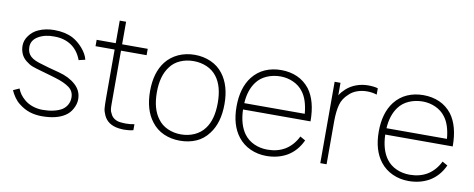

<svg xmlns="http://www.w3.org/2000/svg" viewBox="-63 -1005 3225 1307"><g transform="rotate(10 1549.0 -351.0)"><path d="M446 -405Q422 -469.5 373.2 -502Q324.5 -534.5 257.5 -534.5Q193 -536.5 146 -509.5Q100 -482.5 100 -435.5Q100 -414.5 106.5 -398.8Q113 -383 126 -371Q139 -359 159.2 -350Q179.5 -341 207.5 -333.5Q223.5 -328 253.5 -319.8Q283.5 -311.5 328 -300Q399.5 -281.5 444.5 -241Q489.5 -201 489.5 -141.5Q489.5 -108.5 471 -75Q453.5 -42 423 -23Q365 14.5 265.5 14.5Q220 14.5 180.8 2Q141.5 -10.5 104 -40.5Q85.5 -54.5 68 -79Q59.5 -91 53 -102.8Q46.5 -114.5 41.5 -126L83.5 -145Q92.5 -122.5 104.5 -106Q116.5 -89.5 135.5 -73Q159.5 -52 193.2 -40.5Q227 -29 263.5 -29Q283 -29 302 -31Q321 -33 338.5 -37Q356 -41 371.2 -47Q386.5 -53 398 -60.5Q419 -75 430.8 -97Q442.5 -119 442.5 -145Q442.5 -189.5 408 -214.5Q391 -227 366.8 -238Q342.5 -249 310.5 -258.5Q299.5 -262 273.8 -269.5Q248 -277 207.5 -288.5Q186.5 -294 170.8 -299.2Q155 -304.5 143.5 -308.5Q122 -317 98 -336.5Q75 -355 64 -381Q53 -407 53 -435.5Q53 -473.5 77.5 -506Q102 -539.5 139.5 -556Q187.5 -578 249 -578Q322 -578 376 -551Q415.5 -530 448.5 -492Q481.5 -453.5 490.5 -415.5Z M719 -186.5V-148Q719 -125 721 -111.5Q723 -98 730.5 -85.5Q739 -64.5 758 -52Q777 -39.5 802.5 -37.5Q814 -36.5 822.5 -36Q831 -35.5 836.5 -35.5Q869.5 -35.5 896 -41.5V0Q866 7.5 831.5 7.5Q826 7.5 817.2 6.8Q808.5 6 797 5Q718.5 -5 691 -65.5Q685.5 -77.5 681.8 -89.5Q678 -101.5 677 -114Q676 -126.5 675.5 -144.5Q675 -162.5 675 -186.5V-518.5H543V-562.5H675V-718.5H719V-562.5H896V-518.5H719Z M1022 -75Q961.5 -152.5 961.5 -282.5Q961.5 -411 1022 -488.5Q1038.5 -509.5 1060 -526.2Q1081.5 -543 1106.8 -554.5Q1132 -566 1160.5 -572Q1189 -578 1219 -578Q1279.5 -578 1331 -555.2Q1382.5 -532.5 1416 -488.5Q1476 -410.5 1476 -282.5Q1476 -153 1416 -75Q1381.5 -28.5 1331.2 -6.5Q1281 15.5 1219 15.5Q1158.5 15.5 1107.5 -7Q1056.5 -29.5 1022 -75ZM1380.5 -461.5Q1353.5 -497.5 1311 -516Q1268.5 -534.5 1219 -534.5Q1169.5 -534.5 1127 -516Q1084.5 -497.5 1058.5 -461.5Q1008.5 -396.5 1008.5 -282.5Q1008.5 -167 1058.5 -102Q1084.5 -66 1127 -47Q1169.5 -28 1219 -28Q1268.5 -28 1311 -47Q1353.5 -66 1380.5 -102Q1429.5 -166 1429.5 -282.5Q1429.5 -397.5 1380.5 -461.5Z M2023 -155 2059.5 -134.5Q2024 -57 1956.5 -18.5Q1894.5 15.5 1817 15.5Q1757 15.5 1705.8 -7.8Q1654.5 -31 1620 -75Q1559.5 -152.5 1559.5 -281Q1559.5 -410 1620 -488.5Q1656 -534 1706.2 -556Q1756.5 -578 1817 -578Q1877.5 -578 1927.8 -556Q1978 -534 2014 -488.5Q2073 -410 2073 -268.5H1606.5Q1610 -163 1655.5 -102Q1682.5 -66 1725 -47Q1767.5 -28 1817 -28Q1886.5 -28 1939 -59.5Q1992 -92.5 2023 -155ZM1607.5 -312.5H2025.5Q2017 -409.5 1977.5 -460.5Q1964.5 -478.5 1947 -492.2Q1929.5 -506 1909.2 -515.2Q1889 -524.5 1866.2 -529.5Q1843.5 -534.5 1820 -534.5Q1770 -534.5 1726.2 -515.8Q1682.5 -497 1655.5 -460.5Q1612.5 -402.5 1607.5 -312.5Z M2485 -570V-526Q2454 -536.5 2418 -536.5Q2382 -536.5 2349.8 -525.2Q2317.5 -514 2295 -491.5Q2256.5 -457.5 2244.5 -413Q2232 -368 2231.5 -299V0H2188V-562.5H2228.5V-476Q2235.5 -488 2245.5 -499.8Q2255.5 -511.5 2268 -523Q2298 -550 2337 -564Q2376 -578 2418 -578Q2457.5 -578 2485 -570Z M3006 -155 3042.5 -134.5Q3007 -57 2939.5 -18.5Q2877.5 15.5 2800 15.5Q2740 15.5 2688.8 -7.8Q2637.5 -31 2603 -75Q2542.5 -152.5 2542.5 -281Q2542.5 -410 2603 -488.5Q2639 -534 2689.2 -556Q2739.5 -578 2800 -578Q2860.5 -578 2910.8 -556Q2961 -534 2997 -488.5Q3056 -410 3056 -268.5H2589.5Q2593 -163 2638.5 -102Q2665.5 -66 2708 -47Q2750.5 -28 2800 -28Q2869.5 -28 2922 -59.5Q2975 -92.5 3006 -155ZM2590.5 -312.5H3008.5Q3000 -409.5 2960.5 -460.5Q2947.5 -478.5 2930 -492.2Q2912.5 -506 2892.2 -515.2Q2872 -524.5 2849.2 -529.5Q2826.5 -534.5 2803 -534.5Q2753 -534.5 2709.2 -515.8Q2665.5 -497 2638.5 -460.5Q2595.5 -402.5 2590.5 -312.5Z"/></g></svg>

Font: Russisch Sans ExtraLight
Style: Regular
Weight: 200
Width: 4
Designer: Michael Sharanda (font) & Cristiano Sobral (main changes)
Foundry: Michael Sharanda
Version: Version 2.00;September 8, 2020;FontCreator 13.0.0.2681 64-bi